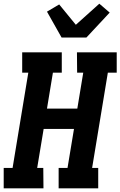

<svg xmlns="http://www.w3.org/2000/svg" viewBox="-21 -1018 651 1038"><path d="M214 0H-1V-110H47L132 -625H99V-735H313V-625H265L233 -431H397L429 -625H396L395 -735H610V-625H562L477 -110H510V0H296V-110H344L379 -321H215L180 -110H213ZM312 -815 233 -955 299 -994 389 -884 516 -998 572 -950 446 -815Z"/></svg>

Font: Iosevka HT Extrabold Extended
Style: Italic
Weight: 800
Width: 7
Italic angle: -9°
Monospace: yes
Designer: Belleve Invis
Foundry: Belleve Invis
Version: Version 32.3.0; ttfautohint (v1.8.4)